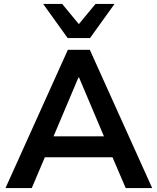

<svg xmlns="http://www.w3.org/2000/svg" viewBox="-20 -959 803 979"><path d="M8 0 326 -705H438L756 0H621L536 -198L592 -157H170L226 -198L142 0ZM380 -564 240 -233 214 -264H548L523 -233L383 -564ZM325 -765 200 -939H297L382 -836L467 -939H564L439 -765Z"/></svg>

Font: Nunito Sans 10pt
Style: Bold
Weight: 700
Designer: Vernon Adams
Foundry: Vernon Adams
Version: Version 3.101;gftools[0.9.27]